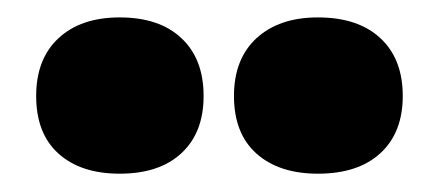

<svg xmlns="http://www.w3.org/2000/svg" viewBox="-20 -700 492 215"><path d="M114 -505.5Q70.5 -505.5 45.5 -528Q20.5 -550.5 20.5 -592.5Q20.5 -634 45.5 -657.2Q70.5 -680.5 114 -680.5Q158.5 -680.5 183.2 -657.2Q208 -634 208 -592.5Q208 -551.5 183.2 -528.5Q158.5 -505.5 114 -505.5ZM336 -505.5Q292.5 -505.5 267.2 -528Q242 -550.5 242 -592.5Q242 -634 267.2 -657.2Q292.5 -680.5 336 -680.5Q381 -680.5 406 -657.2Q431 -634 431 -592.5Q431 -551.5 406 -528.5Q381 -505.5 336 -505.5Z"/></svg>

Font: Fraunces 72pt S100 Black
Style: Regular
Weight: 900
Version: Version 1.000; ttfautohint (v1.8.3)